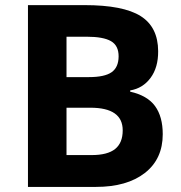

<svg xmlns="http://www.w3.org/2000/svg" viewBox="-20 -734 712 754"><path d="M241.2 -311V-125H339.8Q402.3 -125 432.1 -148.9Q461.9 -172.9 461.9 -222.2Q461.9 -311 335 -311ZM241.2 -431.2H329.1Q390.6 -431.2 418 -450.2Q445.3 -469.2 445.8 -511.7Q446.3 -554.7 416 -572.3Q385.7 -589.8 320.8 -589.8H241.2ZM89.8 -713.9H312Q463.9 -713.9 532.2 -670.9Q600.6 -627.9 601.1 -533.2Q601.6 -469.2 571.3 -428.2Q541 -387.2 491.2 -378.9V-374Q558.6 -358.9 588.9 -317.4Q619.1 -275.9 619.1 -207Q619.1 -109.4 548.8 -54.7Q478.5 0 356.9 0H89.8Z"/></svg>

Font: OpenSans-Bold
Style: Bold
Weight: 700
Foundry: Ascender Corporation
Version: Version 1.10